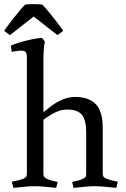

<svg xmlns="http://www.w3.org/2000/svg" viewBox="-23 -901 610 929"><path d="M474 -281V-66Q474 -53 476.5 -48Q479 -43 490 -37Q500 -33 513 -29.5Q526 -26 536.5 -24Q547 -22 547 -22L540 8Q502 4 479 2Q456 0 436 0Q417 0 394 2Q371 4 333 8L326 -21Q326 -21 345.5 -25Q365 -29 379 -36Q390 -42 392 -47Q394 -52 394 -64V-261Q394 -318 374 -344.5Q354 -371 302 -371Q271 -371 241 -355.5Q211 -340 187 -321V-64Q187 -52 189.5 -47Q192 -42 203 -36Q217 -29 236.5 -25Q256 -21 256 -21L249 8Q211 4 188.5 2Q166 0 146 0Q126 0 103 2Q80 4 42 8L34 -22Q34 -22 44.5 -24Q55 -26 69 -29.5Q83 -33 92 -37Q103 -43 105 -48Q107 -53 107 -66V-622Q107 -636 104 -644.5Q101 -653 90 -655Q83 -657 69.5 -655.5Q56 -654 45 -652Q34 -650 34 -650L29 -680Q48 -689 76 -697Q104 -705 132.5 -711Q161 -717 180 -718L194 -700Q190 -681 188.5 -657Q187 -633 187 -602V-358L224 -387Q250 -407 280 -419.5Q310 -432 341 -432Q405 -432 439.5 -398Q474 -364 474 -281ZM-3 -752Q0 -757 13.5 -775Q27 -793 44.5 -815.5Q62 -838 77.5 -856Q93 -874 99 -879Q105 -880 116.5 -880.5Q128 -881 140 -881Q151 -881 163 -880.5Q175 -880 181 -879Q187 -874 202.5 -856Q218 -838 235.5 -815.5Q253 -793 266.5 -775Q280 -757 283 -752L255 -731L140 -821L25 -731Z"/></svg>

Font: Buenard
Style: Regular
Weight: 400
Version: Version 2.000